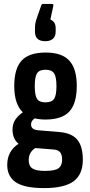

<svg xmlns="http://www.w3.org/2000/svg" viewBox="-20 -770 461 983"><path d="M213 -158Q182 -158 158 -164Q139 -152 139 -133Q139 -120 147.5 -112.5Q156 -105 176 -103L284 -94Q347 -89 375.5 -55Q404 -21 404 48Q404 123 357 158Q310 193 205 193Q106 193 61.5 163.5Q17 134 17 74Q17 4 75 -34Q45 -58 44 -105Q44 -136 58.5 -157.5Q73 -179 97 -195Q53 -236 53 -330Q53 -419 91 -460Q129 -501 214 -501Q297 -501 335 -459.5Q373 -418 373 -330Q373 -240 335 -199Q297 -158 213 -158ZM213 -246Q245 -246 257 -264Q269 -282 269 -329Q269 -376 257 -394.5Q245 -413 213 -413Q181 -413 169.5 -394.5Q158 -376 158 -329Q158 -282 169.5 -264Q181 -246 213 -246ZM210 105Q261 105 279.5 91.5Q298 78 298 47Q298 21 287 8.5Q276 -4 249 -5L161 -12Q127 9 127 50Q127 80 146 92.5Q165 105 210 105ZM212 -559Q159 -559 159 -608V-626Q159 -651 168 -676L191 -742Q194 -750 201 -750H246Q255 -750 253 -740L238 -670Q250 -665 257.5 -654.5Q265 -644 265 -625V-608Q265 -584 251 -571.5Q237 -559 212 -559Z"/></svg>

Font: Sofia Sans Condensed
Style: Bold
Weight: 700
Designer: Botio Nikoltchev, Ani Petrova
Foundry: lettersoup
Version: Version 4.101; ttfautohint (v1.8.4.7-5d5b)